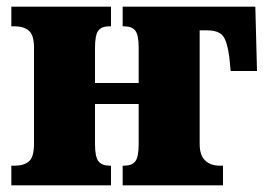

<svg xmlns="http://www.w3.org/2000/svg" viewBox="-20 -556 801 576"><path d="M14 0V-59H25Q52 -59 67 -72Q82 -85 82 -124V-413Q82 -451 66.5 -464Q51 -477 25 -477H14V-536H313V-477H308Q284 -477 274.5 -463.5Q265 -450 265 -412V-307H396V-413Q396 -451 386 -464Q376 -477 352 -477H348V-536H746L751 -343H672L668 -384Q662 -431 649 -448Q636 -465 600 -465H579V-124Q579 -90 595.5 -74.5Q612 -59 639 -59H649V0H348V-59H352Q376 -59 386 -72Q396 -85 396 -124V-244H265V-124Q265 -85 275.5 -72Q286 -59 309 -59H313V0Z"/></svg>

Font: Noto Serif SemiCondensed Black
Style: Regular
Weight: 900
Width: 4
Designer: Monotype Design Team
Foundry: Monotype Imaging Inc.
Version: Version 2.014; ttfautohint (v1.8.4.7-5d5b)